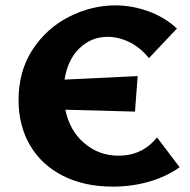

<svg xmlns="http://www.w3.org/2000/svg" viewBox="-20 -686 706 714"><path d="M648 -64Q597 -28 533 -10Q469 8 400 8Q293 8 213.5 -32.5Q134 -73 91.5 -146Q49 -219 49 -314Q49 -422 101.5 -502Q154 -582 237.5 -624Q321 -666 409 -666Q470 -666 530.5 -644.5Q591 -623 638 -580L534 -470Q501 -510 461 -529.5Q421 -549 380 -549Q320 -549 276 -507Q232 -465 220 -390L492 -403L482 -271L223 -278Q239 -200 293.5 -153.5Q348 -107 421 -107Q509 -107 564 -175Z"/></svg>

Font: Ysabeau Ultrabold
Style: Regular
Weight: 800
Designer: Christian Thalmann (Catharsis Fonts)
Version: Version 0.003